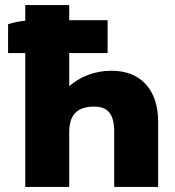

<svg xmlns="http://www.w3.org/2000/svg" viewBox="-20 -740 693 760"><path d="M80 0H254V-217C254 -288 288 -318 353 -318H354C404 -318 432 -291 432 -220V0H606V-258C606 -384 538 -460 422 -460H421C356 -460 298 -437 254 -399V-530H406V-660H254V-720H80V-658C56 -656 30 -650 12 -644V-530H80Z"/></svg>

Font: Fixel Display ExtraBold
Style: Regular
Weight: 800
Designer: AlfaBravo + MacPaw
Foundry: Kyrylo Tkachov, Marchela Mozhyna, Serhii Makarenko, Maria Weinstein, Zakhar Kryvoshyya
Version: Version 1.211